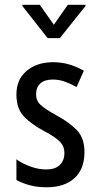

<svg xmlns="http://www.w3.org/2000/svg" viewBox="-20 -770 419 799"><path d="M299.8 -228.5Q331.5 -195.8 331.5 -137.2Q331.5 -66.4 289.6 -28.3Q247.6 9.3 174.8 9.3Q135.3 9.3 104.5 1Q73.7 -7.3 50.3 -20L48.3 -21V-23.4V-100.1V-107.4L54.2 -103Q77.1 -87.4 108.9 -76.2Q140.1 -64.9 172.9 -64.9Q209.5 -64.9 228.8 -83.3Q248 -101.6 248 -133.8Q248 -160.6 230.5 -179.2Q212.4 -198.2 163.6 -224.6Q111.3 -252.4 80.1 -284.7Q48.3 -317.4 48.3 -377Q48.3 -438.5 90.3 -474.6Q132.3 -510.7 200.7 -511.2Q235.4 -511.2 266.6 -502.2Q297.9 -493.2 326.2 -477.1L329.1 -475.6L327.6 -472.7L300.3 -411.1L298.3 -407.7L294.9 -409.7Q272.5 -422.4 248.5 -430.7Q225.1 -439 199.7 -439Q166 -439 147.9 -422.9Q130.4 -406.7 130.1 -378.9Q129.9 -351.1 148.4 -334Q167.5 -315.9 216.3 -289.1Q268.6 -260.7 299.8 -228.5ZM204.1 -667 262.2 -750H335.9V-745.1L229 -611.3H178.2L73.2 -745.1V-750H145.5Z"/></svg>

Font: MAUL Condensed
Style: Condensed Regular
Weight: 400
Designer: MAUL
Version: Version 1.0; 2020; ttfautohint (v1.8.3)